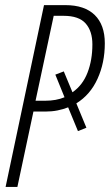

<svg xmlns="http://www.w3.org/2000/svg" viewBox="-20 -734 432 754"><path d="M2 0 152.8 -713.9H236.3Q312.5 -713.9 352.1 -675Q391.6 -636.2 391.6 -564Q391.6 -487.3 363 -424.6Q334.5 -361.8 279.8 -328.1L319.3 -232.4L286.1 -219.2L247.6 -312.5Q228 -304.7 205.8 -300.3Q183.6 -295.9 158.2 -295.9H111.3L48.3 0ZM119.6 -338.4H157.2Q200.7 -338.4 233.4 -352.1L197.3 -440.9L230.5 -453.6L264.6 -371.6Q304.7 -399.4 323.7 -448.7Q342.8 -498 342.8 -559.6Q342.8 -611.8 316.4 -641.8Q290 -671.9 229.5 -671.9H190.9Z"/></svg>

Font: Open Sans Condensed Light
Style: Italic
Weight: 300
Width: 3
Italic angle: -12°
Designer: Monotype Design Team
Foundry: Monotype Imaging Inc.
Version: Version 3.000; ttfautohint (v1.8.4)